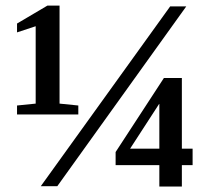

<svg xmlns="http://www.w3.org/2000/svg" viewBox="-20 -678 790 699"><path d="M188.5 0H128.4L599.6 -654.8H658.2ZM196.8 -300.8 265.1 -293.9V-261.2H42V-293.9L109.9 -300.8V-582.5L42 -560.1V-592.3L152.8 -657.7H196.8ZM642.1 -76.7V1H560.1V-76.7H400.9V-124.5L576.7 -394H642.1V-136.7H681.2V-76.7ZM560.1 -299.3H559.1L453.6 -136.7H560.1Z"/></svg>

Font: Liberation Serif
Style: Bold
Weight: 700
Designer: Steve Matteson
Foundry: Ascender Corporation
Version: Version 2.1.5